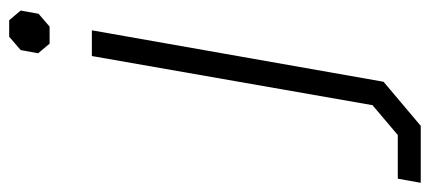

<svg xmlns="http://www.w3.org/2000/svg" viewBox="-406 -439 936 418"><g transform="rotate(-90 62.0 -230.0)"><path d="M155 -615 162 -653 191 -678H227L248 -653L241 -614L213 -590H176ZM-118 168H-23L42 113L149 -498H205L93 137L-3 218H-127Z"/></g></svg>

Font: Chakra Petch Light
Style: Italic
Weight: 300
Italic angle: -10°
Designer: Katatrad Aksorn Co.,Ltd.
Foundry: Cadson Demak Co.,Ltd.
Version: Version 1.000; ttfautohint (v1.6)